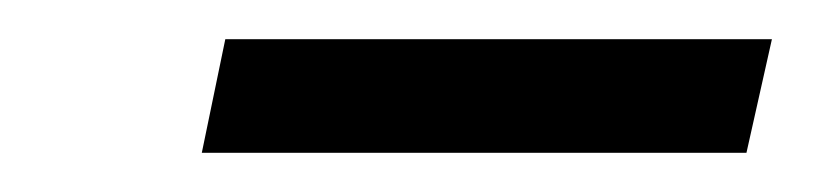

<svg xmlns="http://www.w3.org/2000/svg" viewBox="-20 -730 425 98"><path d="M83 -652 95 -710H374L361 -652Z"/></svg>

Font: PTCRaleway Medium
Style: Italic
Weight: 500
Italic angle: -12°
Designer: Matt McInerney, Pablo Impallari, Rodrigo Fuenzalida
Foundry: Matt McInerney, Pablo Impallari, Rodrigo Fuenzalida
Version: Version 3.000g; ttfautohint (v1.5) -l 8 -r 28 -G 28 -x 14 -D